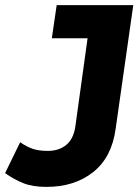

<svg xmlns="http://www.w3.org/2000/svg" viewBox="-40 -720 542 752"><path d="M142 12Q88 12 51.5 -2.5Q15 -17 -20 -42L39 -163Q63 -146 87 -137.5Q111 -129 147 -129Q191 -129 219.5 -152.5Q248 -176 255 -224L303 -570H163L182 -700H482L413 -216Q398 -104 325 -46Q252 12 142 12Z"/></svg>

Font: Finlandica
Style: Italic
Weight: 400
Italic angle: -8°
Designer: Niklas Ekholm, Juho Hiilivirta, Jaakko Suomalainen
Foundry: Helsinki Type Studio
Version: Version 1.064